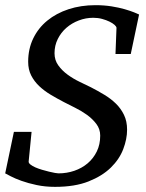

<svg xmlns="http://www.w3.org/2000/svg" viewBox="-25 -707 566 743"><path d="M481 -498H421.9L425.8 -599.1Q425.8 -604 418.5 -610.6Q411.1 -617.2 398.7 -623.3Q386.2 -629.4 370.1 -633.8Q354 -638.2 335.9 -638.2Q307.1 -638.2 280 -627.9Q252.9 -617.7 231.9 -599.4Q210.9 -581.1 198.5 -555.9Q186 -530.8 186 -501Q186 -474.1 200.7 -453.9Q215.3 -433.6 236.8 -418Q258.3 -402.3 282.7 -390.6Q307.1 -378.9 327.1 -369.1Q353.5 -355.5 378.7 -340.3Q403.8 -325.2 423.3 -306.2Q442.9 -287.1 454.8 -262.5Q466.8 -237.8 466.8 -205.1Q466.8 -168.9 451.9 -129.9Q437 -90.8 403.8 -58.3Q370.6 -25.9 317.6 -4.9Q264.6 16.1 188 16.1Q149.4 16.1 116.5 9Q83.5 2 58.3 -7.1Q33.2 -16.1 16.8 -24.7Q0.5 -33.2 -4.9 -36.1L28.8 -196.8H97.2L85.9 -82Q85.4 -76.2 92.8 -70.3Q100.1 -64.5 111.8 -59.3Q123.5 -54.2 137.7 -50Q151.9 -45.9 164.8 -42.7Q177.7 -39.6 187.7 -37.8Q197.8 -36.1 201.2 -36.1Q233.4 -36.1 262.7 -46.1Q292 -56.2 314.2 -75Q336.4 -93.8 349.6 -120.8Q362.8 -147.9 362.8 -182.1Q362.8 -207.5 347.9 -227.3Q333 -247.1 311.3 -262.7Q289.6 -278.3 265.1 -290.3Q240.7 -302.2 222.2 -312Q195.8 -325.7 170.9 -340.6Q146 -355.5 126.7 -373.8Q107.4 -392.1 95.7 -415Q84 -438 84 -467.8Q84 -517.6 103.5 -558.1Q123 -598.6 158 -627.2Q192.9 -655.8 240.5 -671.4Q288.1 -687 344.2 -687Q377.9 -687 406.7 -682.4Q435.5 -677.7 457.5 -671.4Q479.5 -665 493.9 -659.2Q508.3 -653.3 513.2 -650.9Z"/></svg>

Font: Charis SIL Cyr
Style: Italic
Weight: 400
Italic angle: -11°
Foundry: SIL International
Version: Version 5.000